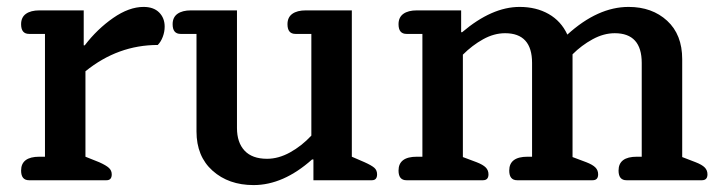

<svg xmlns="http://www.w3.org/2000/svg" viewBox="-20 -521 2080 555"><path d="M41 -28Q41 -68 94 -68H110V-423H64Q41 -423 41 -451Q41 -471 55 -481Q69 -491 94 -491H222V-390H225Q261 -437 307 -469Q353 -501 395 -501Q424 -501 440 -485Q456 -469 456 -444Q456 -429 450.5 -414.5Q445 -400 436 -391Q321 -391 227 -315V-68L267 -52Q287 -43 295 -35.5Q303 -28 303 -17Q303 0 288 0H64Q41 0 41 -28Z M548 -141V-423H502Q479 -423 479 -451Q479 -471 493 -481Q507 -491 532 -491H665V-151Q665 -109 687 -85.5Q709 -62 752 -62Q785 -62 818.5 -80.5Q852 -99 880 -129V-423H834Q811 -423 811 -451Q811 -471 825 -481Q839 -491 864 -491H997V-68L1034 -52Q1054 -43 1062 -36Q1070 -29 1070 -17Q1070 0 1055 0H886V-60H882Q799 14 713 14Q641 14 594.5 -27.5Q548 -69 548 -141Z M1132 -28Q1132 -68 1185 -68H1201V-423H1155Q1132 -423 1132 -451Q1132 -471 1146 -481Q1160 -491 1185 -491H1313V-428H1316Q1402 -501 1482 -501Q1530 -501 1566 -480.5Q1602 -460 1620 -421Q1708 -501 1797 -501Q1865 -501 1908.5 -461Q1952 -421 1952 -350V-67L1991 -52Q2009 -45 2017 -37Q2025 -29 2025 -17Q2025 0 2009 0H1791Q1768 0 1768 -28Q1768 -68 1821 -68H1835V-339Q1835 -425 1757 -425Q1725 -425 1693 -407.5Q1661 -390 1635 -364V-67L1675 -52Q1693 -45 1701 -37Q1709 -29 1709 -17Q1709 0 1693 0H1475Q1452 0 1452 -28Q1452 -68 1505 -68H1518V-339Q1518 -425 1440 -425Q1408 -425 1376.5 -407.5Q1345 -390 1318 -363V-67L1358 -52Q1376 -45 1384 -37Q1392 -29 1392 -17Q1392 0 1376 0H1155Q1132 0 1132 -28Z"/></svg>

Font: Maitree SemiBold
Style: Regular
Weight: 600
Designer: CadsonDemak Team
Foundry: CadsonDemak
Version: Version 1.001